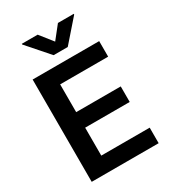

<svg xmlns="http://www.w3.org/2000/svg" viewBox="-224 -1067 1057 1182"><g transform="rotate(-30 304.0 -475.5)"><path d="M71.7 0V-727.3H544.7V-616.8H203.5V-419.4H520.2V-308.9H203.5V-110.4H547.6V0ZM236.5 -951 308.6 -860.1 380.7 -951H493.3V-946L359 -792.6H258.5L123.9 -946V-951Z"/></g></svg>

Font: InterMG SemiBold
Style: Regular
Weight: 600
Designer: Rasmus Andersson
Foundry: rsms
Version: Version 3.019;December 26, 2023;FontCreator 15.0.0.2955 64-b